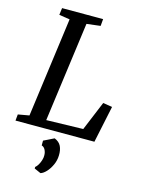

<svg xmlns="http://www.w3.org/2000/svg" viewBox="-147 -826 877 1182"><g transform="rotate(15 291.5 -235.0)"><path d="M-0.8 0 3.1 -40.2 74.2 -52.8 159.7 -688.1 91.4 -698.7 97.1 -743H358.6L354.7 -698.7L267.1 -688.1L181.3 -51.9L415.6 -57.8L492.9 -244.4L551.7 -234.8L502.2 0ZM189.7 254.1 190.1 244.3Q199.8 236.9 208 222.7Q216.3 208.5 221.5 191.6Q226.7 174.8 226 159.8Q225.8 141.4 217.7 125.8Q209.6 110.2 194.8 106V75.4L260.5 43.1Q290.6 55.1 302.4 79.3Q314.1 103.5 313.1 137.2Q312.4 170.1 298.9 199.3Q285.4 228.6 266.8 248.3Q248.1 268 231.2 272.7Z"/></g></svg>

Font: Merriweather 7pt Light
Style: Italic
Weight: 300
Italic angle: -7.8°
Designer: Eben Sorkin
Foundry: Eben Sorkin
Version: Version 2.200;gftools[0.9.31]